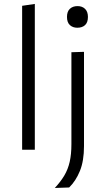

<svg xmlns="http://www.w3.org/2000/svg" viewBox="-20 -761 538 976"><path d="M92.5 0V-731.5L157 -741V0ZM258.5 194.5Q288 163 306.8 131.5Q325.5 100 334.2 61.8Q343 23.5 343 -28.5V-495.5L407 -497.5V-18.5Q407 57 386.2 108Q365.5 159 331.5 192ZM373 -620Q350 -620 335.2 -633.5Q320.5 -647 320.5 -675Q320.5 -702.5 335.2 -716.2Q350 -730 374 -730Q398 -730 412.5 -715.8Q427 -701.5 427 -675Q427 -647 412.5 -633.5Q398 -620 373 -620Z"/></svg>

Font: Heraclito Light
Style: Regular
Weight: 300
Designer: Kostas Bartsokas (font) & Cristiano Sobral (main changes)
Foundry: Kostas Bartsokas (font) & Cristiano Sobral (main changes)
Version: Version 1.00;July 8, 2020;FontCreator 13.0.0.2655 64-bit